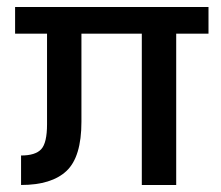

<svg xmlns="http://www.w3.org/2000/svg" viewBox="-20 -527 629 547"><path d="M574 -431H482V0H384V-431H212V-180Q212 -80 169.5 -40Q127 0 40 0V-84Q81 -84 97.5 -102Q114 -120 114 -173V-431H23V-507H574Z"/></svg>

Font: Hind Mysuru Medium
Style: Regular
Weight: 500
Designer: Manushi Parikh, Hitesh Malaviya
Foundry: Indian Type Foundry
Version: Version 0.703;PS 1.0;hotconv 1.0.86;makeotf.lib2.5.63406